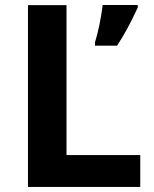

<svg xmlns="http://www.w3.org/2000/svg" viewBox="-20 -734 605 754"><path d="M89.8 0V-713.9H241.2V-125H530.8V0ZM521 -714.4V-704.6Q481.9 -618.7 439.9 -554.7H353V-567.4Q373 -633.3 383.3 -714.4Z"/></svg>

Font: NotoSans-Bold
Style: Bold
Weight: 700
Designer: Monotype Design team
Foundry: Monotype Imaging Inc.
Version: Version 1.04